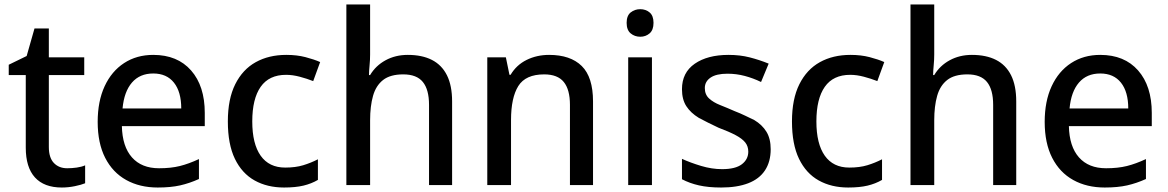

<svg xmlns="http://www.w3.org/2000/svg" viewBox="-20 -826 5212 857"><path d="M256 11Q177 11 136 -34Q95 -79 95 -167V-491H19V-537L99 -576L134 -699H198V-570H356V-491H198V-170Q198 -122 220.5 -98.5Q243 -75 280 -75Q301 -75 322.5 -78Q344 -81 360 -88V-8Q343 -1 314 5Q285 11 256 11Z M684 11Q604 11 543.5 -22.5Q483 -56 449.5 -121.5Q416 -187 416 -282Q416 -374 447 -441Q478 -508 534 -544.5Q590 -581 664 -581Q772 -581 833 -511.5Q894 -442 894 -322V-263H524Q526 -172 569 -123.5Q612 -75 690 -75Q743 -75 783 -85Q823 -95 868 -116V-27Q826 -8 784 1.5Q742 11 684 11ZM527 -342H789Q789 -416 756.5 -457Q724 -498 664 -498Q604 -498 569 -457.5Q534 -417 527 -342Z M1248 11Q1173 11 1116.5 -20.5Q1060 -52 1028.5 -117Q997 -182 997 -284Q997 -384 1030 -450Q1063 -516 1121.5 -548.5Q1180 -581 1258 -581Q1305 -581 1343.5 -571Q1382 -561 1409 -549L1378 -464Q1350 -475 1318 -483.5Q1286 -492 1257 -492Q1181 -492 1143.5 -438.5Q1106 -385 1106 -284Q1106 -184 1143.5 -131Q1181 -78 1253 -78Q1299 -78 1333.5 -88.5Q1368 -99 1399 -115V-23Q1370 -6 1334.5 2.5Q1299 11 1248 11Z M1526 0V-806H1632V-583Q1632 -559 1629.5 -533.5Q1627 -508 1627 -491H1632Q1657 -533 1701 -557Q1745 -581 1800 -581Q1864 -581 1908 -558.5Q1952 -536 1975 -490Q1998 -444 1998 -373V0H1895V-358Q1895 -426 1867.5 -460Q1840 -494 1780 -494Q1722 -494 1690 -469Q1658 -444 1645 -398Q1632 -352 1632 -289V0Z M2155 0V-570H2238L2254 -492H2259Q2285 -536 2330.5 -558.5Q2376 -581 2431 -581Q2526 -581 2576.5 -531.5Q2627 -482 2627 -373V0H2524V-358Q2524 -426 2496.5 -460Q2469 -494 2409 -494Q2326 -494 2293.5 -442Q2261 -390 2261 -290V0Z M2784 0V-570H2890V0ZM2838 -662Q2813 -662 2795 -677Q2777 -692 2777 -724Q2777 -756 2795 -770.5Q2813 -785 2838 -785Q2862 -785 2879.5 -770.5Q2897 -756 2897 -724Q2897 -692 2879.5 -677Q2862 -662 2838 -662Z M3199 11Q3142 11 3100 1.5Q3058 -8 3024 -26V-117Q3061 -100 3109 -85.5Q3157 -71 3203 -71Q3263 -71 3291.5 -93Q3320 -115 3320 -149Q3320 -173 3306.5 -190Q3293 -207 3264 -222.5Q3235 -238 3187 -256Q3162 -268 3140.5 -278.5Q3119 -289 3099 -300Q3063 -322 3043.5 -352Q3024 -382 3024 -428Q3024 -502 3081 -541.5Q3138 -581 3232 -581Q3283 -581 3326 -570Q3369 -559 3411 -542L3377 -460Q3342 -477 3304.5 -487Q3267 -497 3227 -497Q3177 -497 3151.5 -479.5Q3126 -462 3126 -433Q3126 -404 3145 -386.5Q3164 -369 3194.5 -357Q3225 -345 3259 -330Q3285 -320 3306.5 -309.5Q3328 -299 3347 -290Q3382 -269 3401 -238Q3420 -207 3420 -160Q3420 -104 3394.5 -65.5Q3369 -27 3319.5 -8Q3270 11 3199 11Z M3766 11Q3691 11 3634.5 -20.5Q3578 -52 3546.5 -117Q3515 -182 3515 -284Q3515 -384 3548 -450Q3581 -516 3639.5 -548.5Q3698 -581 3776 -581Q3823 -581 3861.5 -571Q3900 -561 3927 -549L3896 -464Q3868 -475 3836 -483.5Q3804 -492 3775 -492Q3699 -492 3661.5 -438.5Q3624 -385 3624 -284Q3624 -184 3661.5 -131Q3699 -78 3771 -78Q3817 -78 3851.5 -88.5Q3886 -99 3917 -115V-23Q3888 -6 3852.5 2.5Q3817 11 3766 11Z M4044 0V-806H4150V-583Q4150 -559 4147.5 -533.5Q4145 -508 4145 -491H4150Q4175 -533 4219 -557Q4263 -581 4318 -581Q4382 -581 4426 -558.5Q4470 -536 4493 -490Q4516 -444 4516 -373V0H4413V-358Q4413 -426 4385.5 -460Q4358 -494 4298 -494Q4240 -494 4208 -469Q4176 -444 4163 -398Q4150 -352 4150 -289V0Z M4911 11Q4831 11 4770.5 -22.5Q4710 -56 4676.5 -121.5Q4643 -187 4643 -282Q4643 -374 4674 -441Q4705 -508 4761 -544.5Q4817 -581 4891 -581Q4999 -581 5060 -511.5Q5121 -442 5121 -322V-263H4751Q4753 -172 4796 -123.5Q4839 -75 4917 -75Q4970 -75 5010 -85Q5050 -95 5095 -116V-27Q5053 -8 5011 1.5Q4969 11 4911 11ZM4754 -342H5016Q5016 -416 4983.5 -457Q4951 -498 4891 -498Q4831 -498 4796 -457.5Q4761 -417 4754 -342Z"/></svg>

Font: Menbere
Style: Regular
Weight: 400
Designer: Aleme Tadesse
Foundry: Sorkin Type Co
Version: Version 1.000